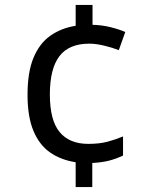

<svg xmlns="http://www.w3.org/2000/svg" viewBox="-20 -744 612 774"><path d="M353 -644Q391 -643 425.5 -634.5Q460 -626 485 -615L459 -542Q433 -552 400 -560Q367 -568 340 -568Q258 -568 219.5 -517.5Q181 -467 181 -363Q181 -259 220.5 -211.5Q260 -164 336 -164Q380 -164 412.5 -172.5Q445 -181 476 -194V-117Q449 -104 420 -96.5Q391 -89 352 -87V10H285V-90Q226 -99 182.5 -129Q139 -159 115 -216Q91 -273 91 -362Q91 -453 115 -511Q139 -569 183 -600Q227 -631 285 -640V-724H353Z"/></svg>

Font: Noto Music
Style: Regular
Weight: 400
Designer: Monotype Design Team, Benjamin Yang
Foundry: Monotype Imaging Inc.
Version: Version 2.002; ttfautohint (v1.8.4.7-5d5b)